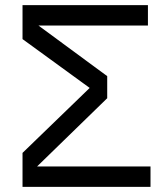

<svg xmlns="http://www.w3.org/2000/svg" viewBox="-20 -725 638 745"><path d="M67.4 0V-131.7L352.4 -407.4L354.4 -364.6L67.4 -573.3V-705H554V-625.8H129.4L396 -429.5V-343.9L124 -79.2H564V0Z"/></svg>

Font: TikTok Sans Light
Style: Regular
Weight: 300
Version: Version 4.000